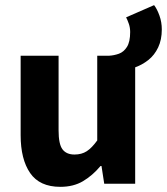

<svg xmlns="http://www.w3.org/2000/svg" viewBox="-20 -712 647 744"><path d="M500.5 -449.8 403.3 -496.1Q422.1 -497.2 440.7 -503.8Q459.4 -510.5 471.9 -530.1Q484.4 -549.8 484.4 -587.9Q484.4 -604.7 479.3 -619.5Q474.2 -634.3 468.7 -644.8L577.1 -692.1Q588.9 -676.8 598 -651.3Q607 -625.8 607 -598.1Q607 -558.1 592.9 -528.3Q578.8 -498.4 554.5 -479.2Q530.2 -460.1 500.5 -449.8ZM213.9 12Q133.5 12 96.7 -41.6Q60 -95.1 60 -188.1V-496.1H207V-207Q207 -153.5 222.1 -133.4Q237.3 -113.2 268.6 -113.2Q296.3 -113.2 316 -125.9Q335.7 -138.5 356.8 -167.8V-496.1H503.8V0H383.9L373.3 -68.8H369.6Q338.6 -31.8 301.6 -9.9Q264.7 12 213.9 12Z"/></svg>

Font: Source Sans Variable
Style: Regular
Weight: 200
Designer: Paul D. Hunt
Foundry: Adobe Systems Incorporated
Version: Version 3.006;hotconv 1.0.111;makeotfexe 2.5.65597